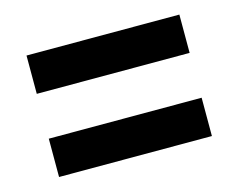

<svg xmlns="http://www.w3.org/2000/svg" viewBox="-55 -477 566 455"><g transform="rotate(-15 227.5 -250.0)"><path d="M40 -305V-399H415V-305ZM40 -101V-195H415V-101Z"/></g></svg>

Font: Odibee Sans
Style: Regular
Weight: 400
Designer: James Barnard - Barnard Co. Limited
Version: Version 2.001; ttfautohint (v1.8.3)